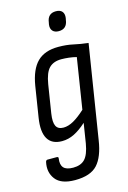

<svg xmlns="http://www.w3.org/2000/svg" viewBox="-131 -739 667 997"><g transform="rotate(-15 203.0 -240.5)"><path d="M238 -495Q282 -495 317.5 -487Q353 -479 396 -474L316 27Q303 114 265.5 155Q228 196 145 196Q70 196 40.5 157.5Q11 119 23 65Q26 56 33 56H82Q93 56 91 65Q86 98 100.5 114.5Q115 131 152 131Q193 131 215 108Q237 85 247 27L264 -80Q230 -49 198 -33Q166 -17 132 -17Q77 -17 55 -55Q33 -93 45 -167L71 -331Q85 -416 125 -455.5Q165 -495 238 -495ZM157 -83Q183 -83 211.5 -99Q240 -115 275 -147L318 -419Q299 -424 277.5 -426.5Q256 -429 237 -429Q195 -429 171.5 -405.5Q148 -382 138 -321L114 -170Q107 -124 117.5 -103.5Q128 -83 157 -83ZM263 -573Q241 -573 230 -585.5Q219 -598 222 -620L224 -630Q230 -677 274 -677Q297 -677 307.5 -664.5Q318 -652 315 -630L313 -620Q307 -573 263 -573Z"/></g></svg>

Font: Sofia Sans Condensed
Style: Italic
Weight: 400
Italic angle: -9°
Designer: Botio Nikoltchev, Ani Petrova
Foundry: lettersoup
Version: Version 4.101